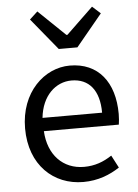

<svg xmlns="http://www.w3.org/2000/svg" viewBox="-57 -877 669 934"><g transform="rotate(-5 277.0 -410.0)"><path d="M312 13C385 13 443 -11 490 -42L458 -103C417 -76 375 -60 322 -60C219 -60 148 -134 142 -250H508C510 -264 512 -282 512 -302C512 -457 434 -557 295 -557C171 -557 52 -448 52 -271C52 -92 167 13 312 13ZM141 -315C152 -423 220 -484 297 -484C382 -484 432 -425 432 -315ZM249 -642H340L468 -797L428 -833L297 -707H292L161 -833L122 -797Z"/></g></svg>

Font: Source Han Sans JP
Style: Regular
Weight: 400
Designer: Ryoko NISHIZUKA 西塚涼子 (kana, bopomofo & ideographs); Paul D. Hunt (Latin, Greek & Cyrillic); Sandoll Communications 산돌커뮤니
Foundry: Adobe
Version: Version 2.004;hotconv 1.0.118;makeotfexe 2.5.65603